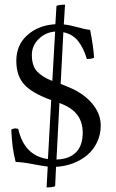

<svg xmlns="http://www.w3.org/2000/svg" viewBox="-20 -715 505 833"><path d="M237.8 -268.1 225.1 -22.9Q279.8 -24.4 309.3 -53.7Q338.9 -83 338.9 -139.2Q338.9 -186.5 314.2 -218Q289.6 -249.5 237.8 -268.1ZM207 -363.8 219.2 -578.1Q178.2 -575.2 148.2 -546.1Q118.2 -517.1 118.2 -476.1Q118.2 -430.2 140.1 -405.8Q162.1 -381.3 207 -363.8ZM262.2 -694.8 256.8 -608.9Q280.3 -606.9 315.4 -597.2Q350.6 -587.4 371.1 -585Q384.8 -516.1 388.2 -464.8Q378.9 -459 356.9 -459Q342.8 -506.8 318.8 -536.9Q294.9 -566.9 254.9 -575.2L243.2 -351.1L268.1 -340.8Q337.4 -314.5 377.2 -269Q417 -223.6 417 -170.9Q417 -130.9 400.9 -97.4Q384.8 -64 357.7 -41.5Q330.6 -19 295.9 -6.1Q261.2 6.8 223.1 8.8L219.2 92.8Q208.5 98.1 182.1 98.1L187 7.8Q168.5 5.9 121.1 -3.2Q73.7 -12.2 47.9 -12.2Q39.1 -48.3 35.4 -74.7Q31.7 -101.1 28.8 -152.8Q39.6 -158.2 46.9 -158.2Q49.3 -158.2 59.1 -155.8Q85.4 -39.1 188 -24.9L202.1 -280.8Q118.7 -311 84.7 -348.9Q50.8 -386.7 50.8 -451.2Q50.8 -521 99.6 -563.5Q148.4 -606 220.2 -609.9L225.1 -689.9Q239.7 -694.8 262.2 -694.8Z"/></svg>

Font: Common Serif
Style: Regular
Weight: 400
Designer: Philipp H. Poll, Khaled Hosny
Foundry: Stefan Peev, Context Ltd.
Version: Version 1.026